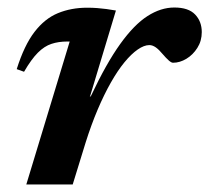

<svg xmlns="http://www.w3.org/2000/svg" viewBox="-20 -491 557 511"><path d="M165.5 -380.5Q164 -380.5 162.2 -380.5Q160.5 -380.5 159 -380.5Q135.5 -380.5 116.8 -374.2Q98 -368 80.8 -350.8Q63.5 -333.5 44 -300L24.5 -307Q44.5 -370.5 71.8 -406Q99 -441.5 134.2 -456Q169.5 -470.5 212 -470.5Q227 -470.5 239 -469.5Q251 -468.5 263 -467Q275 -465.5 288.5 -463L219 -232.5L222.5 -236.5Q263 -322.5 300 -374Q337 -425.5 372.5 -448.2Q408 -471 444 -471Q481.5 -471 499.2 -452.5Q517 -434 517 -405.5Q517 -382 505.2 -363.5Q493.5 -345 476 -334.5Q458.5 -324 440.5 -324Q436 -324 429 -330.2Q422 -336.5 412.5 -347.5Q403.5 -358.5 394.8 -364.8Q386 -371 377.5 -371Q363.5 -371 346.5 -359.2Q329.5 -347.5 311.2 -325.2Q293 -303 275 -271.2Q257 -239.5 240 -199.5Q223 -159.5 208 -112L173.5 0H50Z"/></svg>

Font: Newsreader SemiBold
Style: Italic
Weight: 600
Italic angle: -17°
Designer: Hugues Gentile
Foundry: Production Type
Version: Version 1.003